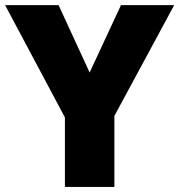

<svg xmlns="http://www.w3.org/2000/svg" viewBox="-20 -734 704 754"><path d="M332 -449.2 455.1 -713.9H664.1L429.2 -278.8V0H234.9V-272.9L0 -713.9H210Z"/></svg>

Font: OpenSansExtrabold
Style: Regular
Weight: 800
Foundry: Ascender Corporation
Version: Version 1.10